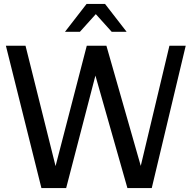

<svg xmlns="http://www.w3.org/2000/svg" viewBox="-20 -958 976 978"><path d="M625 -796H549L468 -886L387 -796H311L421 -938H515ZM926 -725 753 0H629L466 -573L317 0H191L10 -725H110L263 -112L422 -725H522L697 -113L843 -725Z"/></svg>

Font: AbakuTLSymSans
Style: Regular
Weight: 400
Version: Version 2007.05.04